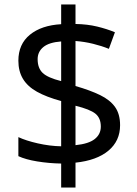

<svg xmlns="http://www.w3.org/2000/svg" viewBox="-20 -779 612 857"><path d="M253 -49Q198 -50 146 -58.5Q94 -67 62 -82V-167Q96 -151 149 -139Q202 -127 253 -126V-328Q187 -346 145 -369.5Q103 -393 82.5 -427Q62 -461 62 -508Q62 -582 113.5 -624Q165 -666 253 -671V-759H317V-672Q370 -671 413.5 -660.5Q457 -650 493 -635L466 -561Q434 -574 395.5 -583.5Q357 -593 317 -596V-395Q383 -376 427 -354.5Q471 -333 493.5 -301.5Q516 -270 516 -220Q516 -150 464 -106.5Q412 -63 317 -53V58H253ZM317 -131Q376 -137 403 -158.5Q430 -180 430 -214Q430 -252 406 -271.5Q382 -291 317 -307ZM253 -594Q199 -590 173.5 -569Q148 -548 148 -515Q148 -475 170.5 -453.5Q193 -432 253 -417Z"/></svg>

Font: Noto Sans Sundanese
Style: Regular
Weight: 400
Designer: Monotype Design Team (Regular), Sérgio L. Martins (other weights)
Foundry: Monotype Imaging Inc.
Version: Version 2.003